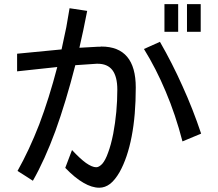

<svg xmlns="http://www.w3.org/2000/svg" viewBox="-20 -838 1040 915"><path d="M252.9 -518.6Q213.9 -369.1 167 -245.1Q119.1 -122.1 63.5 -23.4Q85 -9.8 103.5 2Q122.1 13.7 136.7 23.4Q193.4 -76.2 244.1 -213.9Q293.9 -351.6 338.9 -527.3Q373 -529.3 440.4 -534.2Q441.4 -534.2 445.3 -534.2Q492.2 -534.2 515.6 -503.9Q539.1 -472.7 539.1 -411.1Q539.1 -357.4 534.2 -304.7Q529.3 -252 519.5 -200.2Q508.8 -146.5 495.1 -110.4Q482.4 -74.2 466.8 -56.6Q459 -48.8 452.1 -44.9Q445.3 -41 438.5 -41Q418.9 -41 389.6 -61.5Q361.3 -82 323.2 -123Q312.5 -94.7 291 -38.1Q336.9 9.8 377.9 33.2Q418 56.6 453.1 56.6Q480.5 56.6 504.9 38.1Q528.3 19.5 549.8 -17.6Q587.9 -85.9 607.4 -187.5Q627 -288.1 627 -420.9Q627 -518.6 585.9 -567.4Q544.9 -616.2 462.9 -616.2Q460 -616.2 456.1 -615.2Q451.2 -615.2 445.3 -615.2Q416 -613.3 358.4 -610.4Q367.2 -650.4 377 -694.3Q385.7 -738.3 395.5 -786.1Q367.2 -790 311.5 -798.8Q304.7 -756.8 295.9 -708Q286.1 -659.2 273.4 -602.5Q203.1 -595.7 61.5 -582Q61.5 -560.5 61.5 -498Q109.4 -502.9 252.9 -518.6ZM829.1 -818.4Q812.5 -818.4 763.7 -818.4Q763.7 -785.2 763.7 -686.5Q780.3 -686.5 829.1 -686.5Q829.1 -719.7 829.1 -818.4ZM936.5 -818.4Q919.9 -818.4 871.1 -818.4Q871.1 -785.2 871.1 -686.5Q887.7 -686.5 936.5 -686.5Q936.5 -719.7 936.5 -818.4ZM666 -604.5Q723.6 -511.7 769.5 -402.3Q816.4 -292 849.6 -164.1Q878.9 -176.8 938.5 -201.2Q899.4 -318.4 849.6 -427.7Q800.8 -537.1 742.2 -638.7Q716.8 -627 666 -604.5Z"/></svg>

Font: Aptus Gothic JP
Style: Medium
Weight: 400
Designer: Fuminori Ogawa / Motoya
Version: Version 1